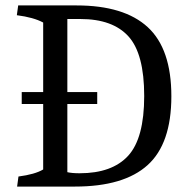

<svg xmlns="http://www.w3.org/2000/svg" viewBox="-20 -687 705 707"><path d="M60 -304V-348H139V-604Q104 -623 42 -631L47 -667H262Q437 -667 524 -587Q611 -507 611 -332.5Q611 -158 523.5 -79Q436 0 256 0H43L48 -37Q109 -45 139 -63V-304ZM276 -617H228V-348H338V-304H228V-53Q245 -49 273 -49Q393 -49 452 -113.5Q511 -178 511 -333.5Q511 -489 453 -553Q395 -617 276 -617Z"/></svg>

Font: Caladea
Style: Regular
Weight: 400
Designer: Carolina Giovagnoli and Andres Torresi
Foundry: Carolina Giovagnoli and Andres Torresi
Version: Version 1.002